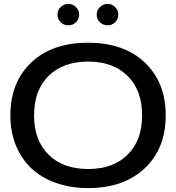

<svg xmlns="http://www.w3.org/2000/svg" viewBox="-20 -956 903 985"><path d="M432.1 8.8Q340.8 8.8 265.9 -18.1Q190.9 -44.9 139.9 -93.5Q88.9 -142.1 61 -211.2Q33.2 -280.3 33.2 -363.8Q33.2 -534.2 140.4 -635.5Q247.6 -736.8 432.1 -736.8Q615.7 -736.8 722.9 -635.3Q830.1 -533.7 830.1 -363.8Q830.1 -194.3 722.7 -92.8Q615.2 8.8 432.1 8.8ZM154.8 -363.8Q154.8 -235.4 229.5 -162.1Q304.2 -88.9 432.1 -88.9Q560.1 -88.9 634.5 -162.1Q709 -235.4 709 -363.8Q709 -493.2 634.3 -566.7Q559.6 -640.1 432.1 -640.1Q303.7 -640.1 229.2 -566.7Q154.8 -493.2 154.8 -363.8ZM274.9 -880.9Q274.9 -903.3 291.3 -919.7Q307.6 -936 330.1 -936Q353 -936 369.6 -919.7Q386.2 -903.3 386.2 -880.9Q386.2 -857.9 369.9 -842Q353.5 -826.2 330.1 -826.2Q307.6 -826.2 291.3 -842Q274.9 -857.9 274.9 -880.9ZM476.1 -880.9Q476.1 -903.3 492.7 -919.7Q509.3 -936 532.2 -936Q554.7 -936 570.8 -919.7Q586.9 -903.3 586.9 -880.9Q586.9 -857.9 570.8 -842Q554.7 -826.2 532.2 -826.2Q508.8 -826.2 492.4 -842Q476.1 -857.9 476.1 -880.9Z"/></svg>

Font: Lumene Sans Expanded Medium
Style: Regular
Weight: 500
Width: 7
Designer: Deni Anggara
Version: Version 1.003;Glyphs 3.1.2 (3151)